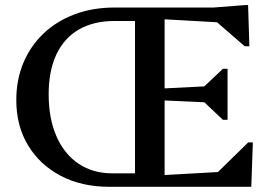

<svg xmlns="http://www.w3.org/2000/svg" viewBox="-20 -719 1036 739"><path d="M400.4 0Q294.6 0 213.9 -42.2Q133.3 -84.5 88 -159.6Q42.7 -234.8 42.7 -333.7Q42.7 -412.5 70.3 -477.9Q97.9 -543.2 148.2 -590.6Q198.4 -638 267.6 -664Q336.9 -690 419.8 -690H564.1V-638.2H420.6Q340.2 -638.2 283.3 -605.3Q226.5 -572.3 196.9 -509.2Q167.3 -446.1 167.3 -356.5Q167.3 -262.9 197.3 -194.4Q227.3 -125.9 282.5 -88.8Q337.7 -51.8 412.4 -51.8H564.1V0ZM588.4 0V-43.9L908.5 -61.9V0ZM499.6 0V-690H613.6V0ZM803.8 0V-42.1L935.3 -170.8H953.2L947.2 0ZM824.6 -322.6 581 -333.8V-377.2L824.6 -389.4ZM837.9 -257.9 754.6 -336.6V-375.4L837.9 -454.1H855.9V-257.9ZM908.5 -628.1 588.4 -646.1V-690H908.5ZM921.8 -541 801.3 -645.5V-690L922.3 -699.4H934.9L939.8 -541Z"/></svg>

Font: Platypi Light
Style: Regular
Weight: 300
Designer: David Sargent
Foundry: Bolt Cutter Type
Version: Version 1.200